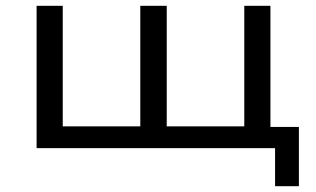

<svg xmlns="http://www.w3.org/2000/svg" viewBox="-20 -510 1089 661"><path d="M927 131V0H106V-490H196V-75H463V-490H554V-75H821V-490H911V-73H1009V131Z"/></svg>

Font: Nunito Sans 10pt Expanded
Style: Regular
Weight: 400
Width: 7
Designer: Vernon Adams
Foundry: Vernon Adams
Version: Version 3.101;gftools[0.9.27]